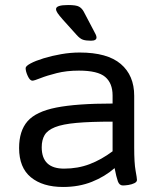

<svg xmlns="http://www.w3.org/2000/svg" viewBox="-20 -738 645 764"><path d="M231 6Q150 6 103 -32.5Q56 -71 56 -149Q56 -217 89.5 -255.5Q123 -294 204 -310Q285 -326 428 -326V-358Q428 -407 398.5 -432Q369 -457 294 -457Q245 -457 205.5 -447Q166 -437 141 -427Q116 -417 109 -417Q99 -417 90.5 -435.5Q82 -454 82 -467Q82 -475 101.5 -485.5Q121 -496 153.5 -506Q186 -516 223.5 -522.5Q261 -529 297 -529Q407 -529 460.5 -483.5Q514 -438 514 -357V-151Q514 -89 519.5 -59Q525 -29 525 -22Q525 -14 514.5 -9Q504 -4 491 -2Q478 0 469 0Q455 0 449 -16.5Q443 -33 436 -69Q397 -35 345.5 -14.5Q294 6 231 6ZM235 -67Q290 -67 337 -85Q384 -103 428 -136V-254Q340 -254 284.5 -249Q229 -244 199 -232Q169 -220 157.5 -200.5Q146 -181 146 -152Q146 -67 235 -67ZM342 -576Q322 -576 310 -580Q298 -584 284 -600L230 -660Q215 -677 209 -686Q203 -695 203 -702Q203 -718 251 -718Q283 -718 294.5 -711.5Q306 -705 313 -692L353 -616Q358 -607 361 -600.5Q364 -594 364 -589Q364 -576 342 -576Z"/></svg>

Font: Asap Semi Expanded
Style: Regular
Weight: 400
Width: 6
Designer: Pablo Cosgaya
Foundry: Omnibus-Type
Version: Version 3.001; ttfautohint (v1.8.4.7-5d5b)